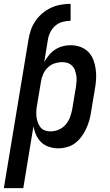

<svg xmlns="http://www.w3.org/2000/svg" viewBox="-52 -763 572 998"><path d="M96 -557Q100 -582 108.5 -607Q117 -632 132.5 -654.5Q148 -677 169 -694.5Q190 -712 214 -723Q238 -734 264 -738.5Q290 -743 315 -743V-655Q295 -655 274 -649.5Q253 -644 236.5 -630Q220 -616 210 -596.5Q200 -577 197 -557ZM-32 215 96 -557H197L178 -441Q189 -460 203 -477Q217 -494 235 -505.5Q253 -517 273.5 -522.5Q294 -528 314 -528Q341 -528 365 -519.5Q389 -511 406.5 -493.5Q424 -476 433 -452.5Q442 -429 445.5 -403.5Q449 -378 447.5 -351.5Q446 -325 441 -299L421 -179Q418 -157 411.5 -135Q405 -113 395 -92Q385 -71 371 -52Q357 -33 338.5 -19Q320 -5 297 1.5Q274 8 252 8Q227 8 203.5 0.5Q180 -7 163 -23Q146 -39 136 -61Q126 -83 122 -107L69 215ZM210 -80Q231 -80 252 -88.5Q273 -97 288 -114Q303 -131 311 -151.5Q319 -172 323 -193L343 -313Q345 -328 346 -342.5Q347 -357 344.5 -371Q342 -385 337.5 -398Q333 -411 323 -421Q313 -431 300 -435.5Q287 -440 272 -440Q252 -440 232 -433.5Q212 -427 196.5 -412Q181 -397 172.5 -378Q164 -359 161 -339L141 -219Q138 -204 137 -188Q136 -172 137.5 -157Q139 -142 144 -128Q149 -114 157.5 -102.5Q166 -91 180 -85.5Q194 -80 210 -80Z"/></svg>

Font: Iosevka Semibold
Style: Italic
Weight: 600
Italic angle: -9°
Monospace: yes
Designer: Belleve Invis
Foundry: Belleve Invis
Version: Version 32.5.0; ttfautohint (v1.8.4)